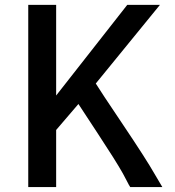

<svg xmlns="http://www.w3.org/2000/svg" viewBox="-20 -763 715 783"><path d="M481 -55.7Q452.6 -106.4 379.9 -216.8Q307.1 -327.1 299.8 -338.9L209 -232.9V0H95.2V-743.2H209V-373.5L499 -743.2H632.3L370.6 -422.4Q387.2 -395 481.7 -254.4Q576.2 -113.8 610.4 -53.7L642.1 0H511.2Q506.3 -6.8 497.6 -24.4Q488.8 -42 481 -55.7Z"/></svg>

Font: HaufeMerriweatherSans
Style: Regular
Weight: 400
Designer: Eben Sorkin ( eben@eyebytes.com )
Foundry: Eben Sorkin
Version: Version 1.56